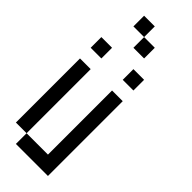

<svg xmlns="http://www.w3.org/2000/svg" viewBox="-321 -1112 1059 1059"><g transform="rotate(45 208.5 -583.0)"><path d="M0 -166.7V-666.7H83.3V-166.7ZM83.3 -1000V-1083.3H166.7V-1000ZM0 -750V-833.3H83.3V-750ZM83.3 -166.7H250V-666.7H333.3V-83.3H83.3ZM250 -1000V-916.7H166.7V-1000ZM250 -750V-833.3H333.3V-750Z"/></g></svg>

Font: Galmuri11 Condensed
Style: Regular
Weight: 400
Width: 3
Designer: Lee Minseo (quiple)
Version: Version 2.399;hotconv 1.1.1;makeotfexe 2.6.0 DEVELOPMENT